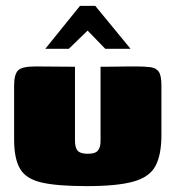

<svg xmlns="http://www.w3.org/2000/svg" viewBox="-20 -626 597 653"><path d="M235 -399V-149Q235 -123 244.5 -113Q254 -103 279 -103Q304 -103 313 -114Q322 -125 322 -147V-399Q323 -399 340 -399Q357 -399 379 -399.5Q401 -400 419.5 -400Q438 -400 442 -400Q473 -400 492 -397.5Q511 -395 520 -382Q529 -369 529 -335V-167Q529 -100 509 -62Q489 -24 434 -8.5Q379 7 275 7Q176 7 122.5 -5Q69 -17 48.5 -51.5Q28 -86 28 -151V-335Q28 -373 41.5 -386.5Q55 -400 100 -400Q134 -400 167.5 -399.5Q201 -399 235 -399ZM134 -460 252 -606H304L424 -460H338L278 -522L214 -460Z"/></svg>

Font: Genos Black
Style: Regular
Weight: 900
Designer: Robert E. Leuschke
Foundry: Robert E. Leuschke
Version: Version 1.010